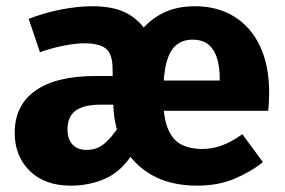

<svg xmlns="http://www.w3.org/2000/svg" viewBox="-20 -568 897 605"><path d="M594.6 -548.3Q664.8 -548.3 717.3 -516.2Q769.8 -484.1 799 -423.3Q828.1 -362.5 828.1 -275.9Q828.1 -262.9 827.3 -247Q826.5 -231 824.9 -218.9H480.4L479.1 -314.3H672.4Q672.4 -316.3 672.4 -318.1Q672.4 -319.9 672.4 -320.9Q672.4 -357.4 663.9 -384.8Q655.3 -412.2 636.9 -427.6Q618.4 -443 586.4 -443Q556.5 -443 535.6 -426.2Q514.8 -409.4 504.4 -370.2Q494.1 -331 494.1 -263.8Q494.1 -198.2 509.2 -162.1Q524.3 -126 552.1 -112.3Q579.9 -98.5 616.6 -98.5Q649.3 -98.5 679.5 -109.8Q709.6 -121.1 743.6 -145.1L808.5 -57.1Q768.9 -25.5 717.7 -4.3Q666.4 17 602.1 17Q517.9 17 459.3 -16Q400.8 -48.9 370.2 -106Q339.6 -163 337.3 -234L336.1 -264.1Q348.8 -321.4 368.4 -372.5Q388.1 -423.6 417.8 -463.3Q447.5 -503 491 -525.7Q534.5 -548.3 594.6 -548.3ZM280.6 -328.5H356.7V-238.2H297Q244.5 -238.2 218.6 -219.6Q192.7 -201 192.7 -160.1Q192.7 -130.3 208.2 -112.9Q223.8 -95.6 253.2 -95.6Q285.1 -95.6 308.4 -115Q331.7 -134.4 353.4 -168.1L398.3 -84.2Q362.2 -27.7 312.1 -5.3Q261.9 17 202.9 17Q120.8 17 73.6 -29.7Q26.3 -76.4 26.3 -148.9Q26.3 -236.4 91.6 -282.4Q156.9 -328.5 280.6 -328.5ZM270.5 -548.3Q343.2 -548.3 385.4 -523.2Q427.5 -498 449 -455.4Q470.5 -412.8 480.4 -359.6L492.2 -262.6L336.1 -264.1L334.8 -350Q334.8 -397.1 314.2 -414.3Q293.5 -431.6 245.4 -431.6Q220.1 -431.6 183.2 -424.6Q146.3 -417.6 105.9 -403.6L70.4 -508.6Q120.1 -527.8 172.7 -538.1Q225.2 -548.3 270.5 -548.3Z"/></svg>

Font: Fira Sans Variable
Style: Regular
Weight: 400
Designer: Carrois Corporate & Edenspiekermann AG
Foundry: Carrois Corporate GbR & Edenspiekermann AG
Version: Version 4.202